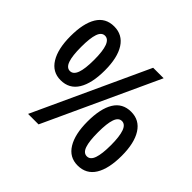

<svg xmlns="http://www.w3.org/2000/svg" viewBox="-172 -924 1132 1132"><g transform="rotate(45 394.0 -357.5)"><path d="M179.7 -724.1Q249.5 -724.1 286.9 -665.8Q324.2 -607.4 324.2 -501Q324.2 -394 288.1 -335Q252 -275.9 179.7 -275.9Q111.3 -275.9 74.5 -335.4Q37.6 -395 37.6 -501Q37.6 -607.9 73 -666Q108.4 -724.1 179.7 -724.1ZM180.2 -647Q152.3 -647 139.6 -610.6Q127 -574.2 127 -500.5Q127 -426.8 139.9 -389.9Q152.8 -353 180.7 -353Q208.5 -353 221.9 -389.4Q235.4 -425.8 235.4 -500.5Q235.4 -574.2 221.7 -610.6Q208 -647 180.2 -647ZM601.6 -713.9 272.5 0H185.1L514.2 -713.9ZM606.4 -439Q675.8 -439 713.1 -380.4Q750.5 -321.8 750.5 -215.8Q750.5 -108.4 714.4 -49.8Q678.2 8.8 606.4 8.8Q537.6 8.8 501 -50.8Q464.4 -110.4 464.4 -215.8Q464.4 -323.7 499.8 -381.3Q535.2 -439 606.4 -439ZM606.4 -361.8Q578.6 -361.8 565.9 -325.4Q553.2 -289.1 553.2 -215.3Q553.2 -141.1 565.9 -104.5Q578.6 -67.9 606.9 -67.9Q635.3 -67.9 648.2 -105.2Q661.1 -142.6 661.1 -215.3Q661.1 -287.1 647.7 -324.5Q634.3 -361.8 606.4 -361.8Z"/></g></svg>

Font: Open Sans SemiCondensed SemiBold
Style: Regular
Weight: 600
Width: 4
Designer: Monotype Design Team
Foundry: Monotype Imaging Inc.
Version: Version 3.000